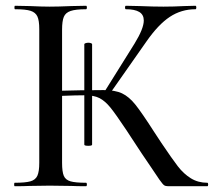

<svg xmlns="http://www.w3.org/2000/svg" viewBox="-20 -645 742 665"><path d="M501 -69Q487 -89 470.5 -114Q454 -139 435 -168L418 -194Q380 -251 362 -273Q344 -295 325 -305Q306 -315 274 -315Q243 -315 195 -313L161 -312L160 -330Q265 -333 338 -333Q379 -333 403 -321.5Q427 -310 449 -282.5Q471 -255 514 -188L539 -150Q576 -95 596 -69Q616 -43 641 -27.5Q666 -12 698 -12Q701 -12 701 -6Q701 0 698 0H563Q554 0 549 -3Q544 -6 532 -23Q520 -40 501 -69ZM31 -12Q68 -12 85.5 -17Q103 -22 109.5 -36.5Q116 -51 116 -81V-544Q116 -574 109.5 -588Q103 -602 86 -607.5Q69 -613 32 -613Q30 -613 30 -619Q30 -625 32 -625L83 -624Q125 -622 152 -622Q182 -622 228 -624L278 -625Q281 -625 281 -619Q281 -613 278 -613Q242 -613 224.5 -607Q207 -601 201 -586.5Q195 -572 195 -542V-81Q195 -50 201 -36Q207 -22 224 -17Q241 -12 278 -12Q281 -12 281 -6Q281 0 278 0Q246 0 227 -1L152 -2L82 -1Q64 0 31 0Q29 0 29 -6Q29 -12 31 -12ZM286 -497Q291 -497 295 -495.5Q299 -494 299 -492V-144Q299 -140 286 -140Q272 -140 272 -144V-492Q272 -494 276.5 -495.5Q281 -497 286 -497ZM341 -326 446 -494Q478 -546 478 -574Q478 -594 462.5 -603.5Q447 -613 416 -613Q413 -613 413 -619Q413 -625 416 -625L463 -624Q511 -622 546 -622Q581 -622 619 -624L657 -625Q660 -625 660 -619Q660 -613 657 -613Q608 -613 568 -586.5Q528 -560 487 -501L358 -317Z"/></svg>

Font: Cormorant Unicase Medium
Style: Regular
Weight: 500
Designer: Christian Thalmann (Catharsis Fonts)
Foundry: Catharsis Fonts
Version: Version 4.000